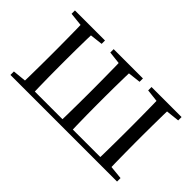

<svg xmlns="http://www.w3.org/2000/svg" viewBox="-73 -801 1086 1086"><g transform="rotate(45 470.0 -258.0)"><path d="M123.1 0Q124.3 -24.4 124.8 -65.4Q125.3 -106.3 125.8 -150.3Q126.3 -194.3 126.3 -228.5V-288.3Q126.3 -321.7 125.8 -365.7Q125.3 -409.8 124.8 -450.8Q124.3 -491.8 123.1 -516H208.4Q207.4 -491.8 206.5 -450.8Q205.6 -409.8 205.1 -365.7Q204.7 -321.7 204.7 -288.3V-228.5Q204.7 -194.3 205.1 -150.3Q205.6 -106.3 206.5 -65.4Q207.4 -24.4 208.4 0ZM427.8 0Q429 -24.4 429.5 -65.4Q430 -106.3 430.5 -150.3Q431 -194.3 431 -228.5V-288.3Q431 -321.7 430.5 -365.7Q430 -409.8 429.5 -450.8Q429 -491.8 427.8 -516H512.3Q511.3 -491.8 510.4 -450.8Q509.5 -409.8 509 -365.7Q508.5 -321.7 508.5 -288.3V-228.5Q508.5 -194.3 509 -150.3Q509.5 -106.3 510.4 -65.4Q511.3 -24.4 512.3 0ZM730.7 0Q731.7 -24.4 732.2 -65.4Q732.7 -106.3 733.2 -150.3Q733.7 -194.3 733.7 -228.5V-288.3Q733.7 -321.7 733.2 -365.7Q732.7 -409.7 732.2 -450.7Q731.7 -491.7 730.7 -516H816.9Q815.9 -491.8 815.2 -450.7Q814.6 -409.7 814.1 -365.7Q813.6 -321.7 813.6 -288.3V-228.5Q813.6 -194.3 814.1 -150.3Q814.6 -106.3 815.2 -65.3Q815.9 -24.4 816.9 0ZM43.5 -489.1V-516H284V-489.1L183.5 -477.4H153.5ZM353.3 -489.1V-516H587.5V-489.1L486.1 -477.4H457.2ZM656.2 -489.1V-516H896.4V-489.1L789 -477.4H758.5ZM43.5 0V-27.8L151.7 -38.6H166.8V0ZM772.4 0V-38.6H789L896.4 -27.8V0ZM166.8 0V-31.1H772.4V0Z"/></g></svg>

Font: Noto Serif TC
Style: Regular
Weight: 200
Designer: Ryoko NISHIZUKA 西塚涼子 (kana & ideographs); Frank Grießhammer (Latin, Greek & Cyrillic); Wenlong ZHANG 张文龙 (bopomofo); San
Foundry: Adobe
Version: Version 2.001;hotconv 1.1.0;makeotfexe 2.6.0